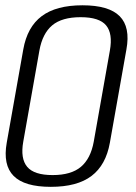

<svg xmlns="http://www.w3.org/2000/svg" viewBox="-20 -700 514 726"><path d="M172 6.5Q272 6.5 326.2 -34.8Q380.5 -76 395.5 -160.5L458 -513Q473.5 -597.5 432.5 -638.8Q391.5 -680 292 -680Q192.5 -680 137.8 -639Q83 -598 68 -513L5.5 -160.5Q-9.5 -76 31.5 -34.8Q72.5 6.5 172 6.5ZM179 -38Q109 -38 82.8 -69.2Q56.5 -100.5 68 -164.5L129 -509Q140.5 -573 177.2 -604Q214 -635 285 -635Q355.5 -635 381.2 -604Q407 -573 395.5 -509L334.5 -164.5Q323 -100.5 286 -69.2Q249 -38 179 -38Z"/></svg>

Font: Anybody UltraCondensed Thin Light
Style: Italic
Weight: 300
Italic angle: -10°
Version: Version 1.111